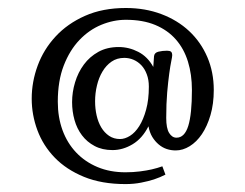

<svg xmlns="http://www.w3.org/2000/svg" viewBox="-20 -465 620 485"><path d="M520 -237.8Q520 -202.6 511.7 -174.3Q503.4 -146 490 -126.2Q476.6 -106.4 459.2 -95.7Q441.9 -85 423.8 -85Q412.1 -85 401.1 -88.6Q390.1 -92.3 380.9 -100.1Q371.6 -107.9 364.7 -119.1Q357.9 -130.4 355 -146Q339.4 -115.2 314.9 -100.6Q290.5 -85.9 264.2 -85.9Q238.3 -85.9 219 -96.2Q199.7 -106.4 187 -123.3Q174.3 -140.1 168.2 -161.9Q162.1 -183.6 162.1 -207Q162.1 -232.4 169.7 -257.3Q177.2 -282.2 191.9 -302Q206.5 -321.8 228.5 -334Q250.5 -346.2 279.8 -346.2Q305.7 -346.2 329.3 -334Q353 -321.8 367.2 -295.9L369.1 -323.2Q370.1 -332 380.4 -334.5Q390.6 -336.9 401.9 -336.9Q408.7 -336.9 411.9 -334.5Q415 -332 415 -325.2Q415 -321.8 412.6 -310.3Q410.2 -298.8 407.5 -279.1Q404.8 -259.3 402.3 -231.4Q399.9 -203.6 399.9 -167Q399.9 -141.1 407.2 -129.2Q414.6 -117.2 425.8 -117.2Q446.3 -117.2 455.6 -147Q464.8 -176.8 464.8 -237.8Q464.8 -276.9 454.8 -309.3Q444.8 -341.8 424.3 -365.2Q403.8 -388.7 372.3 -401.9Q340.8 -415 297.9 -415Q266.6 -415 235.8 -402.3Q205.1 -389.6 180.7 -364Q156.2 -338.4 141.1 -299.6Q126 -260.7 126 -208Q126 -168.9 137.9 -136.2Q149.9 -103.5 172.4 -79.8Q194.8 -56.2 226.3 -43Q257.8 -29.8 296.9 -29.8Q316.4 -29.8 333.5 -32Q350.6 -34.2 363.3 -37.1Q377.9 -40.5 390.1 -44.9L397.9 -23.9Q384.8 -17.1 368.7 -11.7Q355 -7.3 336.7 -3.7Q318.4 0 296.9 0Q236.8 0 192.1 -18.3Q147.5 -36.6 118.2 -66.9Q88.9 -97.2 74.5 -136Q60.1 -174.8 60.1 -215.8Q60.1 -258.3 75.2 -299.3Q90.3 -340.3 120.4 -372.8Q150.4 -405.3 194.8 -425Q239.3 -444.8 297.9 -444.8Q346.7 -444.8 387.5 -429.4Q428.2 -414.1 457.8 -386.5Q487.3 -358.9 503.7 -320.8Q520 -282.7 520 -237.8ZM356 -246.1Q356 -263.7 350.8 -277.3Q345.7 -291 337.2 -300Q328.6 -309.1 317.4 -314Q306.2 -318.8 293.9 -318.8Q275.4 -318.8 261.7 -309.3Q248 -299.8 238.8 -284.2Q229.5 -268.6 224.9 -249Q220.2 -229.5 220.2 -209Q220.2 -190.4 224.1 -173.3Q228 -156.2 235.8 -143.1Q243.7 -129.9 255.6 -121.8Q267.6 -113.8 283.2 -113.8Q295.4 -113.8 308.3 -121.8Q321.3 -129.9 331.8 -146.5Q342.3 -163.1 349.1 -188Q356 -212.9 356 -246.1Z"/></svg>

Font: Rochester
Style: Regular
Weight: 400
Version: Version 1.006